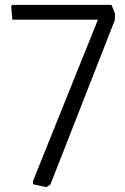

<svg xmlns="http://www.w3.org/2000/svg" viewBox="-20 -760 516 792"><path d="M171 12 116 0V-13L384 -679H31L26 -733L30 -740H440L454 -704V-678L188 1Z"/></svg>

Font: EncodeSans
Style: Light
Weight: 300
Designer: Pablo Impallari, Andres Torresi
Foundry: Pablo Impallari, Andres Torresi
Version: Version 1.000; ttfautohint (v1.4.1)